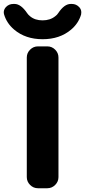

<svg xmlns="http://www.w3.org/2000/svg" viewBox="-42 -995 441 994"><path d="M154.3 -20.5Q130.9 -20.5 113.8 -37.6Q96.7 -54.7 96.7 -78.1V-697.3Q96.7 -720.7 113.8 -737.8Q130.9 -754.9 154.3 -754.9H203.1Q226.6 -754.9 243.7 -737.8Q260.7 -720.7 260.7 -697.3V-78.1Q260.7 -54.7 243.7 -37.6Q226.6 -20.5 203.1 -20.5ZM-20.5 -918.9Q-22.5 -925.8 -22.5 -931.6Q-22.5 -945.3 -11.7 -958Q3.9 -974.6 27.3 -974.6H33.2Q66.4 -974.6 98.6 -926.8Q104.5 -918 113.3 -911.1Q138.7 -889.6 178.2 -889.6Q217.8 -889.6 244.1 -911.1Q253.9 -918 259.8 -927.7Q291 -974.6 324.2 -974.6H330.1Q352.5 -974.6 368.2 -958Q378.9 -946.3 378.9 -931.6Q378.9 -925.8 377.9 -919.9Q364.3 -874 326.2 -841.8Q267.6 -792 178.7 -792Q89.8 -792 31.2 -841.8Q-6.8 -874 -20.5 -918.9Z"/></svg>

Font: Gen Jyuu Gothic Bold
Style: Bold
Weight: 700
Designer: [Source Han Sans]
Ryoko NISHIZUKA  (kana & ideographs); Paul D. Hunt (Latin, Greek & Cyrillic); Wenlong ZHANG  (bopomofo
Version: Version 1.002.20150607